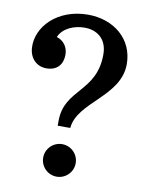

<svg xmlns="http://www.w3.org/2000/svg" viewBox="-85 -804 679 875"><g transform="rotate(10 255.0 -366.0)"><path d="M202.6 -219.7H260.7C271 -342.3 463.9 -399.4 463.9 -550.3C463.9 -667 370.6 -742.2 252 -742.2C108.9 -742.2 19 -644.5 25.4 -548.8C28.3 -501.5 60.1 -468.3 106 -468.3C156.2 -468.3 181.2 -500 181.2 -544.4C181.2 -580.1 160.2 -607.9 128.4 -617.2C147 -661.6 199.7 -681.2 246.6 -681.2C303.2 -681.2 351.1 -647.9 351.1 -575.7C351.1 -398.9 202.6 -392.1 202.6 -241.7ZM162.6 -65.4C162.6 -23.9 196.3 9.8 237.8 9.8C279.3 9.8 313 -23.9 313 -65.4C313 -106.9 279.3 -140.6 237.8 -140.6C196.3 -140.6 162.6 -106.9 162.6 -65.4Z"/></g></svg>

Font: Arbutus Slab
Style: Regular
Weight: 400
Designer: Karolina Lach
Foundry: Karolina Lach
Version: Version 1.001